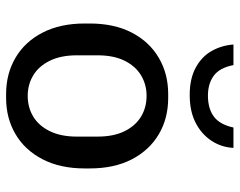

<svg xmlns="http://www.w3.org/2000/svg" viewBox="-98 -677 785 629"><g transform="rotate(90 294.5 -362.5)"><path d="M288 10Q221.5 10 169 -20.9Q116.5 -51.8 86.8 -109.6Q57 -167.5 57 -247.2V-263.8Q57 -344.5 87 -402Q117 -459.5 169.4 -490.2Q221.8 -521 288 -521H300.8Q368 -521 420.1 -490.1Q472.2 -459.2 502 -401.8Q531.8 -344.2 531.8 -263.8V-247.2Q531.8 -167.5 501.8 -109.5Q471.8 -51.5 419.5 -20.8Q367.2 10 300.8 10ZM294 -60.8Q331.8 -60.8 361.8 -78.8Q391.8 -96.8 409.6 -133Q427.5 -169.2 427.5 -221.8V-289.2Q427.5 -342.8 409.6 -378.5Q391.8 -414.2 361.8 -432.2Q331.8 -450.2 294 -450.2Q257 -450.2 227 -432.2Q197 -414.2 179.1 -378.5Q161.2 -342.8 161.2 -289.2V-221.8Q161.2 -169.2 179.1 -133Q197 -96.8 227 -78.8Q257 -60.8 294 -60.8ZM291 -591.5Q238.2 -591.5 202.1 -610.9Q166 -630.2 147.4 -662.8Q128.8 -695.2 125.8 -734.8H193.2Q202 -689.5 228 -670.4Q254 -651.2 293.2 -651.2Q335.5 -651.2 361.6 -670.4Q387.8 -689.5 397.8 -734.8H464.5Q462.5 -695.2 441.1 -662.8Q419.8 -630.2 382.2 -610.9Q344.8 -591.5 291 -591.5Z"/></g></svg>

Font: Chivo Medium
Style: Regular
Weight: 500
Designer: Hector Gatti
Foundry: Omnibus-Type
Version: Version 2.002